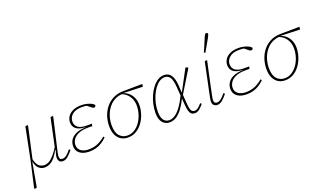

<svg xmlns="http://www.w3.org/2000/svg" viewBox="-89 -1346 3547 2109"><g transform="rotate(-20 1684.5 -291.0)"><path d="M31 191 23 185 91 -115 166 -489 188 -495 197 -489Q187 -441 176 -393Q165 -345 154.5 -297Q144 -249 133 -201Q122 -153 112 -105L105 -101L54 185ZM213 8Q183 8 159.5 -7Q136 -22 122 -48.5Q108 -75 104 -109L114 -131Q126 -70 153 -44Q180 -18 219 -18Q248 -18 275.5 -34Q303 -50 334 -85.5Q365 -121 401 -180L405 -148H392Q365 -94 336.5 -59Q308 -24 277 -8Q246 8 213 8ZM425 11Q398 11 384.5 -4.5Q371 -20 371 -48Q371 -61 375 -78.5Q379 -96 389 -129L385 -136L460 -489L482 -495L491 -489L406 -120Q403 -110 401 -100.5Q399 -91 398 -82.5Q397 -74 396 -66.5Q395 -59 395 -52Q395 -31 404.5 -23Q414 -15 429 -15Q452 -15 475.5 -33Q499 -51 530 -89L543 -76Q515 -41 485.5 -15Q456 11 425 11Z M733 12Q693 12 659 -0.5Q625 -13 604.5 -39Q584 -65 584 -106Q584 -145 605 -177.5Q626 -210 670.5 -230.5Q715 -251 787 -253L786 -254Q738 -256 706 -268.5Q674 -281 657.5 -304.5Q641 -328 641 -361Q641 -397 660.5 -428Q680 -459 720 -478.5Q760 -498 822 -498Q855 -498 885 -490.5Q915 -483 937.5 -471.5Q960 -460 968 -447Q967 -439 962 -432Q957 -425 946 -425Q937 -425 928.5 -430.5Q920 -436 907 -447L866 -480L908 -481L904 -466Q880 -472 862.5 -474Q845 -476 823 -476Q766 -476 732.5 -458.5Q699 -441 684 -415Q669 -389 669 -363Q669 -335 682 -313Q695 -291 725.5 -279Q756 -267 809 -267Q822 -267 839 -267Q856 -267 862 -268L858 -240Q853 -241 839.5 -241Q826 -241 813 -241Q739 -241 695 -221Q651 -201 631.5 -170.5Q612 -140 612 -108Q612 -62 646.5 -37.5Q681 -13 735 -13Q795 -13 842.5 -34Q890 -55 931 -91L943 -78Q914 -50 882.5 -29.5Q851 -9 814 1.5Q777 12 733 12Z M1184 12Q1141 12 1106.5 -8.5Q1072 -29 1051.5 -70.5Q1031 -112 1031 -174Q1031 -235 1049.5 -290.5Q1068 -346 1103.5 -389.5Q1139 -433 1190 -458.5Q1241 -484 1307 -485L1531 -488L1528 -457L1297 -465L1290 -460Q1248 -458 1212 -442.5Q1176 -427 1148 -400Q1120 -373 1100.5 -337.5Q1081 -302 1070.5 -261Q1060 -220 1060 -176Q1060 -90 1096.5 -50.5Q1133 -11 1188 -11Q1234 -11 1272 -35.5Q1310 -60 1337.5 -100Q1365 -140 1379.5 -188.5Q1394 -237 1394 -284Q1394 -334 1376.5 -370.5Q1359 -407 1330.5 -430.5Q1302 -454 1269 -463L1274 -470Q1314 -465 1347.5 -441.5Q1381 -418 1402 -377.5Q1423 -337 1423 -283Q1423 -233 1406.5 -180.5Q1390 -128 1359 -84.5Q1328 -41 1284 -14.5Q1240 12 1184 12Z M1672 12Q1622 12 1590.5 -25.5Q1559 -63 1559 -137Q1559 -188 1570.5 -239.5Q1582 -291 1603 -337Q1624 -383 1652.5 -419.5Q1681 -456 1715 -477Q1749 -498 1786 -498Q1819 -498 1843.5 -482Q1868 -466 1883 -429.5Q1898 -393 1902 -331L1907 -248L1909 -244L1918 -121Q1922 -58 1934.5 -36Q1947 -14 1973 -14Q1994 -14 2014.5 -29.5Q2035 -45 2057 -72L2071 -60Q2049 -31 2023 -9.5Q1997 12 1968 12Q1944 12 1928.5 1Q1913 -10 1904.5 -38Q1896 -66 1892 -117L1876 -327Q1871 -405 1849.5 -439.5Q1828 -474 1785 -474Q1755 -474 1726 -455Q1697 -436 1672 -403Q1647 -370 1628 -327.5Q1609 -285 1598.5 -237Q1588 -189 1588 -140Q1588 -79 1611 -45.5Q1634 -12 1677 -12Q1712 -12 1748 -37Q1784 -62 1821 -115Q1858 -168 1897 -252L1898 -195H1890Q1859 -131 1825.5 -84.5Q1792 -38 1754 -13Q1716 12 1672 12ZM1906 -215V-247L2039 -495L2066 -487V-477Z M2231 11Q2208 11 2191 -3Q2174 -17 2174 -47Q2174 -57 2176 -70.5Q2178 -84 2182.5 -106.5Q2187 -129 2194.5 -164.5Q2202 -200 2213 -252L2262 -487L2283 -492L2290 -487L2265 -373Q2247 -290 2235.5 -235.5Q2224 -181 2217 -147.5Q2210 -114 2206.5 -96Q2203 -78 2202 -69Q2201 -60 2201 -54Q2201 -33 2210.5 -24Q2220 -15 2235 -15Q2256 -15 2278.5 -31Q2301 -47 2336 -89L2349 -76Q2316 -35 2287.5 -12Q2259 11 2231 11ZM2286 -580Q2303 -620 2320 -660Q2337 -700 2354 -740Q2359 -751 2363 -758.5Q2367 -766 2372 -769.5Q2377 -773 2383 -773Q2391 -773 2395 -769Q2399 -765 2399 -757Q2399 -750 2395 -741.5Q2391 -733 2381 -714Q2361 -679 2341 -643.5Q2321 -608 2301 -573Z M2571 12Q2531 12 2497 -0.5Q2463 -13 2442.5 -39Q2422 -65 2422 -106Q2422 -145 2443 -177.5Q2464 -210 2508.5 -230.5Q2553 -251 2625 -253L2624 -254Q2576 -256 2544 -268.5Q2512 -281 2495.5 -304.5Q2479 -328 2479 -361Q2479 -397 2498.5 -428Q2518 -459 2558 -478.5Q2598 -498 2660 -498Q2693 -498 2723 -490.5Q2753 -483 2775.5 -471.5Q2798 -460 2806 -447Q2805 -439 2800 -432Q2795 -425 2784 -425Q2775 -425 2766.5 -430.5Q2758 -436 2745 -447L2704 -480L2746 -481L2742 -466Q2718 -472 2700.5 -474Q2683 -476 2661 -476Q2604 -476 2570.5 -458.5Q2537 -441 2522 -415Q2507 -389 2507 -363Q2507 -335 2520 -313Q2533 -291 2563.5 -279Q2594 -267 2647 -267Q2660 -267 2677 -267Q2694 -267 2700 -268L2696 -240Q2691 -241 2677.5 -241Q2664 -241 2651 -241Q2577 -241 2533 -221Q2489 -201 2469.5 -170.5Q2450 -140 2450 -108Q2450 -62 2484.5 -37.5Q2519 -13 2573 -13Q2633 -13 2680.5 -34Q2728 -55 2769 -91L2781 -78Q2752 -50 2720.5 -29.5Q2689 -9 2652 1.5Q2615 12 2571 12Z M3022 12Q2979 12 2944.5 -8.5Q2910 -29 2889.5 -70.5Q2869 -112 2869 -174Q2869 -235 2887.5 -290.5Q2906 -346 2941.5 -389.5Q2977 -433 3028 -458.5Q3079 -484 3145 -485L3369 -488L3366 -457L3135 -465L3128 -460Q3086 -458 3050 -442.5Q3014 -427 2986 -400Q2958 -373 2938.5 -337.5Q2919 -302 2908.5 -261Q2898 -220 2898 -176Q2898 -90 2934.5 -50.5Q2971 -11 3026 -11Q3072 -11 3110 -35.5Q3148 -60 3175.5 -100Q3203 -140 3217.5 -188.5Q3232 -237 3232 -284Q3232 -334 3214.5 -370.5Q3197 -407 3168.5 -430.5Q3140 -454 3107 -463L3112 -470Q3152 -465 3185.5 -441.5Q3219 -418 3240 -377.5Q3261 -337 3261 -283Q3261 -233 3244.5 -180.5Q3228 -128 3197 -84.5Q3166 -41 3122 -14.5Q3078 12 3022 12Z"/></g></svg>

Font: Source Serif 4 ExtraLight
Style: Italic
Weight: 250
Italic angle: -12°
Designer: Frank Grießhammer
Foundry: Adobe Systems Incorporated
Version: Version 4.004;hotconv 1.0.116;makeotfexe 2.5.65601